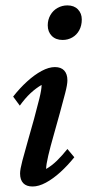

<svg xmlns="http://www.w3.org/2000/svg" viewBox="-20 -677 321 705"><path d="M99.6 7.8Q77.1 7.8 65.4 -4.4Q53.7 -16.6 53.7 -40Q53.7 -54.7 62 -86.4Q70.3 -118.2 82 -158.7Q93.8 -199.2 105 -240.2Q116.2 -281.2 124.5 -314.9Q132.8 -348.6 132.8 -365.2Q112.3 -353.5 92.3 -335Q72.3 -316.4 52.7 -289.1L28.3 -322.3Q52.7 -353.5 79.6 -377.9Q106.4 -402.3 132.8 -416.5Q159.2 -430.7 181.6 -430.7Q204.1 -430.7 215.8 -418Q227.5 -405.3 227.5 -381.8Q227.5 -366.2 219.2 -334.5Q210.9 -302.7 199.7 -261.7Q188.5 -220.7 176.8 -179.7Q165 -138.7 157.2 -105.5Q149.4 -72.3 149.4 -56.6Q169.9 -68.4 189 -86.9Q208 -105.5 227.5 -129.9L252.9 -99.6Q228.5 -69.3 201.7 -44.9Q174.8 -20.5 148.4 -6.3Q122.1 7.8 99.6 7.8ZM210 -530.3Q184.6 -530.3 169.9 -545.4Q155.3 -560.5 155.3 -584Q155.3 -604.5 165 -621.6Q174.8 -638.7 191.4 -647.9Q208 -657.2 227.5 -657.2Q252 -657.2 266.1 -642.6Q280.3 -627.9 280.3 -605.5Q280.3 -583 271 -565.9Q261.7 -548.8 245.6 -539.6Q229.5 -530.3 210 -530.3Z"/></svg>

Font: Crimson Pro ExtraLight Medium
Style: Italic
Weight: 500
Italic angle: -12°
Version: Version 1.002